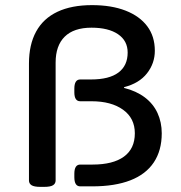

<svg xmlns="http://www.w3.org/2000/svg" viewBox="-20 -727 705 749"><path d="M138 2Q113 2 103 -4.5Q93 -11 93 -23V-479Q93 -553 121 -604Q149 -655 204 -681Q259 -707 339 -707Q415 -707 470 -685.5Q525 -664 554.5 -624.5Q584 -585 584 -529Q584 -480 553.5 -441Q523 -402 464 -387V-384Q512 -372 545 -347Q578 -322 594.5 -286Q611 -250 611 -207Q611 -140 580 -93.5Q549 -47 488.5 -23.5Q428 0 340 0H293Q270 0 270 -36V-49Q270 -85 293 -85H341Q421 -85 463.5 -116Q506 -147 506 -207Q506 -266 460 -299Q414 -332 337 -332H293Q270 -332 270 -367V-381Q270 -417 293 -417H335Q406 -417 442 -444Q478 -471 478 -522Q478 -568 440.5 -593.5Q403 -619 337 -619Q268 -619 232.5 -584Q197 -549 197 -483V-23Q197 -11 187 -4.5Q177 2 152 2Z"/></svg>

Font: Asap Expanded Medium
Style: Regular
Weight: 500
Width: 7
Designer: Pablo Cosgaya
Foundry: Omnibus-Type
Version: Version 3.001